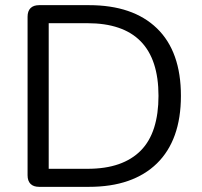

<svg xmlns="http://www.w3.org/2000/svg" viewBox="-20 -725 782 745"><path d="M132 0Q110 0 98.5 -11.5Q87 -23 87 -45V-660Q87 -682 98.5 -693.5Q110 -705 132 -705H325Q496 -705 589 -615Q682 -525 682 -353Q682 -267 658.5 -201.5Q635 -136 589 -91Q543 -46 477 -23Q411 0 325 0ZM169 -70H319Q389 -70 440.5 -88Q492 -106 526.5 -141Q561 -176 578 -229.5Q595 -283 595 -353Q595 -494 526 -564.5Q457 -635 319 -635H169Z"/></svg>

Font: Nunito
Style: Regular
Weight: 400
Designer: Vernon Adams
Foundry: Vernon Adams
Version: Version 3.602